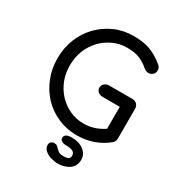

<svg xmlns="http://www.w3.org/2000/svg" viewBox="-235 -943 1247 1342"><g transform="rotate(30 388.5 -272.0)"><path d="M450.2 9.8Q369.1 9.8 298.8 -20.5Q227.5 -50.8 174.8 -105.5Q123 -160.2 93.8 -233.4Q64.5 -305.7 64.5 -390.6Q64.5 -474.6 93.8 -547.9Q123 -620.1 174.8 -673.8Q227.5 -728.5 297.9 -759.8Q368.2 -791 450.2 -791Q527.3 -791 582 -771.5Q637.7 -751 694.3 -705.1Q702.1 -699.2 706.1 -692.4Q710.9 -685.5 711.9 -678.7Q713.9 -672.9 713.9 -664.1Q713.9 -644.5 700.2 -631.8Q686.5 -619.1 667 -618.2Q648.4 -617.2 630.9 -630.9Q593.8 -663.1 554.7 -679.7Q514.6 -697.3 450.2 -697.3Q390.6 -697.3 338.9 -672.9Q287.1 -649.4 247.1 -607.4Q208 -565.4 185.5 -509.8Q164.1 -454.1 164.1 -390.6Q164.1 -327.1 185.5 -271.5Q208 -215.8 247.1 -173.8Q287.1 -131.8 338.9 -108.4Q390.6 -85 450.2 -85Q501 -85 546.9 -102.5Q591.8 -120.1 633.8 -151.4Q652.3 -164.1 669.9 -162.1Q686.5 -161.1 699.2 -148.4Q710.9 -135.7 710.9 -114.3Q710.9 -103.5 707 -94.7Q704.1 -85 695.3 -77.1Q641.6 -33.2 580.1 -11.7Q517.6 9.8 450.2 9.8ZM710.9 -114.3Q685.5 -119.1 611.3 -133.8Q611.3 -178.7 611.3 -313.5Q576.2 -313.5 472.7 -313.5Q451.2 -313.5 435.5 -326.2Q420.9 -338.9 420.9 -359.4Q420.9 -378.9 435.5 -391.6Q451.2 -405.3 472.7 -405.3Q535.2 -405.3 660.2 -405.3Q682.6 -405.3 697.3 -390.6Q710.9 -376 710.9 -352.5Q710.9 -273.4 710.9 -114.3ZM432.6 247.1Q406.2 247.1 377 238.3Q347.7 230.5 328.1 211.9Q307.6 195.3 307.6 168Q307.6 153.3 318.4 143.6Q328.1 134.8 342.8 134.8Q358.4 134.8 367.2 141.6Q376 149.4 383.8 158.2Q392.6 168 405.3 175.8Q418 182.6 441.4 182.6Q469.7 182.6 482.4 174.8Q494.1 167 494.1 148.4Q494.1 127.9 475.6 117.2Q457 107.4 418.9 107.4Q398.4 107.4 384.8 98.6Q371.1 90.8 371.1 75.2Q371.1 40 428.7 40Q489.3 40 526.4 69.3Q563.5 97.7 563.5 142.6Q563.5 192.4 526.4 219.7Q489.3 247.1 432.6 247.1Z"/></g></svg>

Font: Abed
Style: Bold
Weight: 700
Designer: Johan Aakerlund
Version: Version 3.105